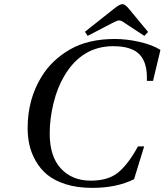

<svg xmlns="http://www.w3.org/2000/svg" viewBox="-20 -896 798 931"><path d="M392 -742 532 -853Q560 -876 574 -876Q587 -876 607 -851L698 -741L680 -722L590 -781Q569 -797 558 -797Q548 -797 522 -783L405 -722ZM114 -275Q114 -415 182 -525Q231 -605 319 -656Q407 -707 537 -707Q594 -707 656 -693Q718 -679 758 -654L722 -504H692Q696 -589 658 -630.5Q620 -672 529 -672Q378 -672 293 -530Q258 -472 239.5 -396Q221 -320 221 -249Q221 -137 275.5 -78.5Q330 -20 420 -20Q505 -20 553.5 -60Q602 -100 649 -186H679L630 -27Q546 15 427 15Q355 15 299.5 -2.5Q244 -20 209.5 -48.5Q175 -77 153 -116Q131 -155 122.5 -194Q114 -233 114 -275Z"/></svg>

Font: Heuristica
Style: Italic
Weight: 400
Italic angle: -13°
Version: Version 1.0.2